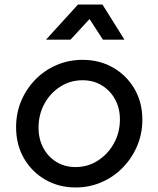

<svg xmlns="http://www.w3.org/2000/svg" viewBox="-20 -815 697 847"><path d="M314 12Q240 12 180.5 -22Q121 -56 86 -116Q51 -176 51 -254Q51 -316 73.5 -369.5Q96 -423 136 -464Q176 -505 229.5 -528Q283 -551 344 -551Q419 -551 478.5 -517Q538 -483 573 -423.5Q608 -364 608 -287Q608 -225 585 -171Q562 -117 521.5 -75.5Q481 -34 427.5 -11Q374 12 314 12ZM313 -78Q368 -78 412.5 -107Q457 -136 483 -183.5Q509 -231 509 -288Q509 -338 487.5 -377Q466 -416 429 -438.5Q392 -461 344 -461Q290 -461 245.5 -432.5Q201 -404 175.5 -356.5Q150 -309 150 -252Q150 -202 171 -162.5Q192 -123 229 -100.5Q266 -78 313 -78ZM183 -640 324 -795H432L529 -640H434L375 -731L291 -640Z"/></svg>

Font: Plus Jakarta Sans Medium
Style: Italic
Weight: 500
Italic angle: -8°
Designer: Gumpita Rahayu
Foundry: Tokotype
Version: Version 2.071; ttfautohint (v1.8.4.7-5d5b);gftools[0.9.29]